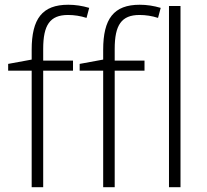

<svg xmlns="http://www.w3.org/2000/svg" viewBox="-20 -785 866 805"><path d="M286.1 -530.8H161.1V-580.1C161.1 -680.2 189.5 -722.2 265.1 -722.2C291 -722.2 316.9 -718.3 342.8 -710L354 -752C324.7 -760.7 295.4 -765.1 266.1 -765.1C157.2 -765.1 112.8 -706.5 112.8 -576.2V-535.2L14.2 -517.1V-488.8H112.8V0H161.1V-488.8H286.1ZM585.9 -530.8H460.9V-580.1C460.9 -680.2 489.3 -722.2 564.9 -722.2C590.8 -722.2 616.7 -718.3 642.6 -710L653.8 -752C624.5 -760.7 595.2 -765.1 565.9 -765.1C457 -765.1 412.6 -706.5 412.6 -576.2V-535.2L314 -517.1V-488.8H412.6V0H460.9V-488.8H585.9ZM736.8 -759.8H688.5V0H736.8Z"/></svg>

Font: Open Sans 300
Style: Regular
Weight: 300
Foundry: Ascender Corporation
Version: Version 1.100;PS 001.100;hotconv 1.0.88;makeotf.lib2.5.64775